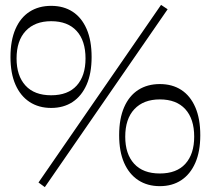

<svg xmlns="http://www.w3.org/2000/svg" viewBox="-20 -759 865 788"><path d="M190 -316Q139 -316 101.5 -340.5Q64 -365 43.5 -411.5Q23 -458 23 -525Q23 -593 43.5 -640Q64 -687 101.5 -711Q139 -735 190 -735Q241 -735 278 -711Q315 -687 335.5 -640Q356 -593 356 -525Q356 -458 335.5 -411.5Q315 -365 278 -340.5Q241 -316 190 -316ZM190 -368Q259 -368 295 -408Q331 -448 331 -519Q331 -592 294.5 -632Q258 -672 190 -672Q123 -672 85.5 -632Q48 -592 48 -519Q48 -448 84.5 -408Q121 -368 190 -368ZM138 -10 641 -739 668 -721 164 9ZM636 5Q585 5 547.5 -19.5Q510 -44 489.5 -90.5Q469 -137 469 -204Q469 -272 489.5 -319Q510 -366 547.5 -390Q585 -414 636 -414Q687 -414 724 -390Q761 -366 781.5 -319Q802 -272 802 -204Q802 -137 781.5 -90.5Q761 -44 724 -19.5Q687 5 636 5ZM636 -47Q705 -47 741 -87Q777 -127 777 -198Q777 -271 740.5 -311Q704 -351 636 -351Q569 -351 531.5 -311Q494 -271 494 -198Q494 -127 530.5 -87Q567 -47 636 -47Z"/></svg>

Font: Savate ExtraLight
Style: Regular
Weight: 200
Designer: Max Esnée
Foundry: Plomb Type
Version: Version 2.000